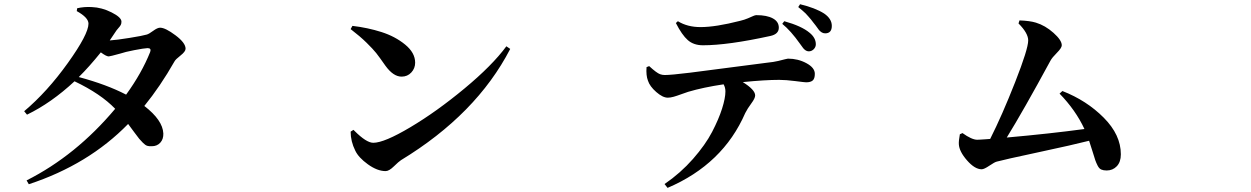

<svg xmlns="http://www.w3.org/2000/svg" viewBox="-20 -829 6040 927"><path d="M705.1 -578.1Q711.9 -596.7 692.4 -596.7Q673.8 -595.7 628.4 -586.9Q583 -578.1 560.5 -570.3Q510.7 -556.6 504.9 -556.6Q493.2 -556.6 466.8 -576.2Q409.2 -504.9 360.4 -457Q495.1 -420.9 588.9 -372.1Q664.1 -475.6 705.1 -578.1ZM350.6 -775.4 352.5 -789.1Q384.8 -796.9 422.9 -794.9Q471.7 -793 519 -769Q566.4 -745.1 566.4 -724.6Q566.4 -714.8 563 -708.5Q559.6 -702.1 550.8 -692.4Q542 -682.6 536.1 -672.9Q530.3 -664.1 509.8 -633.8Q542 -635.7 605.5 -646Q668.9 -656.2 688.5 -662.1Q699.2 -665 719.7 -680.2Q740.2 -695.3 752.9 -695.3Q778.3 -695.3 827.1 -658.7Q876 -622.1 876 -593.8Q876 -580.1 851.6 -561Q827.1 -542 822.3 -532.2Q753.9 -412.1 676.8 -317.4Q765.6 -249 768.6 -184.6Q769.5 -157.2 753.9 -140.1Q738.3 -123 712.9 -123Q700.2 -122.1 690.9 -125Q681.6 -127.9 670.4 -139.2Q659.2 -150.4 652.3 -158.7Q645.5 -167 627.9 -190.9Q610.4 -214.8 598.6 -230.5Q407.2 -34.2 119.1 60.5L108.4 42Q346.7 -78.1 536.1 -303.7Q466.8 -376 339.8 -436.5Q227.5 -332 110.4 -275.4L96.7 -292Q208 -385.7 307.6 -524.9Q407.2 -664.1 407.2 -714.8Q407.2 -744.1 350.6 -775.4Z M1672.9 -688.5 1681.6 -704.1Q1755.9 -695.3 1821.8 -674.3Q1887.7 -653.3 1936 -613.8Q1984.4 -574.2 1984.4 -526.4Q1984.4 -499 1965.8 -479Q1947.3 -459 1918.9 -459Q1878.9 -459 1840.8 -511.7Q1811.5 -553.7 1796.4 -572.8Q1781.2 -591.8 1750 -622.6Q1718.8 -653.3 1672.9 -688.5ZM1782.2 -139.6Q1835 -139.6 1961.4 -214.8Q2087.9 -290 2222.2 -401.4Q2356.4 -512.7 2424.8 -605.5L2443.4 -592.8Q2280.3 -277.3 1916 -55.7Q1905.3 -48.8 1881.8 -25.9Q1858.4 -2.9 1841.8 -2.9Q1801.8 -2.9 1756.3 -35.6Q1710.9 -68.4 1695.3 -101.6Q1672.9 -146.5 1672.9 -193.4L1686.5 -202.1Q1688.5 -200.2 1691.4 -197.3Q1749 -139.6 1782.2 -139.6Z M3243.2 -717.8 3252.9 -726.6Q3298.8 -698.2 3362.3 -698.2Q3435.5 -698.2 3553.7 -728.5Q3574.2 -733.4 3591.3 -740.7Q3608.4 -748 3617.2 -752Q3626 -755.9 3631.8 -755.9Q3682.6 -755.9 3711.4 -740.2Q3740.2 -724.6 3740.2 -695.3Q3740.2 -664.1 3699.2 -655.3Q3494.1 -610.4 3374 -610.4Q3329.1 -610.4 3300.8 -635.3Q3272.5 -660.2 3243.2 -717.8ZM3101.6 -504.9 3114.3 -509.8Q3150.4 -476.6 3167 -470.7Q3177.7 -466.8 3189.5 -466.8Q3219.7 -466.8 3311 -478Q3402.3 -489.3 3518.6 -504.9Q3634.8 -520.5 3684.6 -526.4Q3714.8 -529.3 3737.3 -534.7Q3759.8 -540 3770.5 -543Q3781.2 -545.9 3784.2 -545.9Q3833 -545.9 3873.5 -523.9Q3914.1 -502 3914.1 -472.7Q3914.1 -449.2 3903.8 -440.4Q3893.6 -431.6 3872.1 -431.6Q3865.2 -431.6 3819.8 -437.5Q3774.4 -443.4 3742.2 -443.4Q3673.8 -443.4 3566.4 -432.6Q3626 -395.5 3626 -368.2Q3626 -354.5 3607.4 -329.6Q3588.9 -304.7 3578.1 -283.2Q3470.7 -36.1 3203.1 78.1L3188.5 59.6Q3265.6 6.8 3325.7 -61.5Q3385.7 -129.9 3418 -191.9Q3450.2 -253.9 3466.3 -304.7Q3482.4 -355.5 3482.4 -387.7Q3482.4 -406.2 3473.6 -421.9Q3375 -407.2 3302.7 -385.7Q3293 -382.8 3270.5 -374.5Q3248 -366.2 3232.4 -361.8Q3216.8 -357.4 3204.1 -357.4Q3179.7 -357.4 3148.4 -384.8Q3117.2 -412.1 3108.4 -439.5Q3098.6 -464.8 3101.6 -504.9ZM3756.8 -713.9 3766.6 -726.6Q3850.6 -703.1 3888.7 -670.9Q3918.9 -646.5 3918.9 -615.2Q3918.9 -601.6 3908.7 -591.3Q3898.4 -581.1 3884.8 -581.1Q3876 -581.1 3868.7 -586.4Q3861.3 -591.8 3857.4 -597.2Q3853.5 -602.5 3842.8 -617.2Q3797.9 -680.7 3756.8 -713.9ZM3834 -794.9 3842.8 -808.6Q3916 -791 3959 -763.7Q3996.1 -738.3 3996.1 -704.1Q3996.1 -668 3963.9 -668Q3954.1 -668 3946.3 -673.3Q3938.5 -678.7 3934.1 -684.1Q3929.7 -689.5 3918 -706.1Q3915 -709 3907.2 -719.7Q3899.4 -730.5 3895.5 -734.9Q3891.6 -739.3 3883.8 -748.5Q3876 -757.8 3869.6 -764.2Q3863.3 -770.5 3853.5 -778.8Q3843.8 -787.1 3834 -794.9Z M5095.7 -377 5109.4 -389.6Q5226.6 -343.8 5309.1 -260.7Q5391.6 -177.7 5391.6 -84Q5391.6 -46.9 5372.1 -26.4Q5352.5 -5.9 5323.2 -5.9Q5307.6 -5.9 5297.4 -10.3Q5287.1 -14.6 5279.8 -28.8Q5272.5 -43 5268.1 -55.7Q5263.7 -68.4 5254.9 -97.7Q5246.1 -127 5238.3 -149.4Q5162.1 -129.9 4993.2 -93.8Q4824.2 -57.6 4793 -48.8Q4783.2 -46.9 4757.3 -29.3Q4731.4 -11.7 4719.7 -11.7Q4686.5 -11.7 4648.9 -54.7Q4611.3 -97.7 4609.4 -132.8Q4608.4 -148.4 4614.3 -180.7L4627 -186.5Q4671.9 -154.3 4698.2 -154.3Q4702.1 -154.3 4710 -154.8Q4717.8 -155.3 4732.9 -156.2Q4748 -157.2 4760.7 -158.2Q4818.4 -272.5 4881.3 -432.6Q4944.3 -592.8 4944.3 -633.8Q4944.3 -668.9 4897.5 -715.8L4902.3 -730.5Q4953.1 -728.5 4981.4 -719.7Q5026.4 -706.1 5066.4 -670.4Q5106.4 -634.8 5106.4 -610.4Q5106.4 -597.7 5083 -574.2Q5059.6 -550.8 5051.8 -536.1Q4919.9 -293 4840.8 -165Q5049.8 -183.6 5215.8 -206.1Q5172.9 -297.9 5095.7 -377Z"/></svg>

Font: Bpmf Zihi Serif Bold
Style: Bold
Weight: 700
Foundry: But Ko
Version: Version 1.320